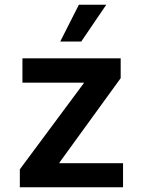

<svg xmlns="http://www.w3.org/2000/svg" viewBox="-20 -793 601 813"><path d="M64 0H501V-102H232V-105L491 -462V-546H75V-443H335V-441L64 -76ZM235 -617H324L430 -773H314Z"/></svg>

Font: Wafeq Semi Bold
Style: Regular
Weight: 600
Designer: Rasmus Andersson & Azza Alameddine
Foundry: Google & TypeTogether
Version: Version 3.000;January 28, 2025;FontCreator 15.0.0.3014 64-bi